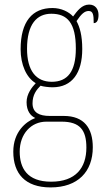

<svg xmlns="http://www.w3.org/2000/svg" viewBox="-20 -577 467 838"><path d="M201 241C320 241 385 172 385 66C385 -17 348 -71 258 -71H197C152 -71 122 -85 122 -126C122 -163 139 -185 157 -203C167 -199 194 -196 209 -196C295 -196 339 -259 339 -363C339 -423 328 -459 314 -485C335 -516 349 -529 367 -529C386 -529 389 -513 389 -476C403 -476 410 -489 410 -512C410 -536 397 -557 369 -557C337 -557 317 -529 299 -505C281 -525 248 -542 209 -542C121 -542 70 -483 70 -362C70 -295 95 -238 136 -214C119 -196 96 -167 96 -131C96 -92 114 -71 134 -62C92 -46 38 -1 38 85C38 180 89 241 201 241ZM206 -220C137 -220 98 -269 98 -364C98 -472 141 -517 204 -517C274 -517 311 -477 311 -365C311 -265 275 -220 206 -220ZM203 216C98 216 66 156 66 85C66 7 116 -46 182 -46H249C329 -46 357 -9 357 67C357 156 310 216 203 216Z"/></svg>

Font: Noto Serif Hebrew Condensed Thin
Style: Regular
Weight: 100
Width: 3
Designer: Monotype Design Team
Foundry: Monotype Imaging Inc.
Version: Version 2.004